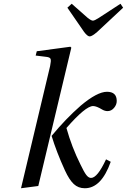

<svg xmlns="http://www.w3.org/2000/svg" viewBox="-20 -991 676 1023"><path d="M339 -950 362 -971 447 -896Q466 -881 475 -881Q484 -881 507 -896L622 -971L636 -950L498 -821Q470 -797 458 -797Q446 -797 428 -821ZM92 12 247 -639Q253 -668 249.5 -677Q246 -686 227 -688L170 -695L176 -718L355 -742L360 -737L184 0ZM255 -267Q330 -358 410 -428Q498 -502 550 -502Q602 -502 602 -453Q602 -433 587.5 -416Q573 -399 553 -399Q539 -399 525 -407Q494 -426 476 -426Q436 -426 334 -309Q362 -208 409 -114Q428 -74 440 -58.5Q452 -43 465 -43Q499 -43 545 -142L570 -129Q520 12 432 12Q397 12 373 -10.5Q349 -33 326 -83Q280 -184 255 -267Z"/></svg>

Font: Heuristica
Style: Italic
Weight: 400
Italic angle: -13°
Version: Version 1.0.2